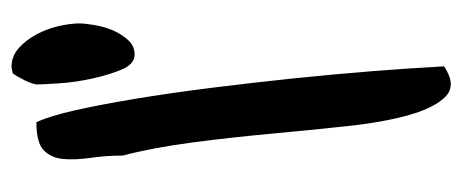

<svg xmlns="http://www.w3.org/2000/svg" viewBox="-254 -531 800 332"><g transform="rotate(-90 146.0 -365.0)"><path d="M43 -552.7Q43 -581.1 39.1 -607.9Q35.2 -634.8 37.1 -655.8Q39.1 -676.8 52.2 -689.5Q65.4 -702.1 100.6 -702.1Q111.3 -679.7 121.6 -633.8Q131.8 -587.9 141.6 -528.3Q151.4 -468.8 160.2 -398.9Q168.9 -329.1 176.3 -258.8Q183.6 -188.5 189 -120.6Q194.3 -52.7 197.3 2.9Q165 24.4 145.5 5.9Q126 -12.7 113.3 -57.1Q100.6 -101.6 93.8 -165.5Q86.9 -229.5 80.6 -298.3Q74.2 -367.2 65.4 -434.1Q56.6 -501 43 -552.7ZM166 -701.2Q166 -704.1 168 -710Q169.9 -715.8 173.3 -722.7Q176.8 -729.5 180.2 -735.4Q183.6 -741.2 185.5 -743.2Q187.5 -743.2 190.4 -744.1Q192.4 -744.1 193.8 -744.6Q195.3 -745.1 196.3 -745.1Q214.8 -745.1 229 -732.4Q243.2 -719.7 252.9 -701.2Q262.7 -682.6 267.1 -662.6Q271.5 -642.6 271.5 -627.9Q271.5 -618.2 268.6 -601.1Q265.6 -584 259.3 -569.3Q252.9 -554.7 242.7 -543.5Q232.4 -532.2 217.8 -532.2Q201.2 -532.2 191.9 -554.2Q182.6 -576.2 176.3 -605Q169.9 -633.8 168 -661.6Q166 -689.5 166 -701.2Z"/></g></svg>

Font: Gloria Hallelujah
Style: Regular
Weight: 400
Designer: Kimberly Geswein
Foundry: Kimberly Geswein
Version: Version 1.004 2010